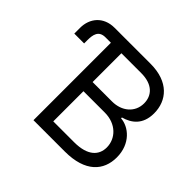

<svg xmlns="http://www.w3.org/2000/svg" viewBox="-168 -933 1138 1138"><g transform="rotate(45 401.5 -363.5)"><path d="M194.6 -649.1H240.1V0H502.8C674.7 0 745.7 -83.8 745.7 -193.2C745.7 -308.2 666.2 -370.7 599.4 -375V-382.1C661.9 -399.1 717.3 -440.3 717.3 -534.1C717.3 -640.6 646.3 -727.3 494.3 -727.3H193.2C99.4 -727.3 48.3 -661.9 48.3 -582.4V-534.1H130.7V-561.1C130.7 -606.5 137.8 -649.1 194.6 -649.1ZM328.1 -78.1V-331H507.1C602.3 -331 661.9 -267 661.9 -193.2C661.9 -129.3 617.9 -78.1 502.8 -78.1ZM328.1 -407.7V-649.1H494.3C590.9 -649.1 633.5 -598 633.5 -534.1C633.5 -457.4 571 -407.7 491.5 -407.7Z"/></g></svg>

Font: Margiela Sans
Style: Regular
Weight: 400
Designer: Stefan Endress, Andreas Faust
Version: Version 1.100;FEAKit 1.0